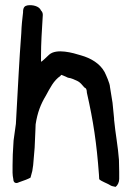

<svg xmlns="http://www.w3.org/2000/svg" viewBox="-20 -722 517 749"><path d="M29 -78C29 -54 28 -41 32 -23C32 -10 41 -4 54 -11C75 -18 90 -24 99 -29C101 -36 104 -48 106 -55C106 -59 110 -77 110 -85C115 -137 116 -152 118 -211L119 -237C126 -283 139 -316 159 -349C175 -378 189 -408 216 -426C217 -428 218 -429 218 -430C222 -430 238 -422 245 -419C260 -417 271 -411 282 -406C294 -400 299 -392 309 -381L315 -377C318 -372 319 -367 319 -360C344 -250 357 -164 366 -41L367 -23C374 -15 398 -7 409 0C414 4 422 5 431 7C439 1 445 -11 445 -24V-52L444 -99C441 -145 429 -211 426 -247C425 -252 425 -257 425 -260L419 -321L409 -383C409 -396 393 -431 388 -441C370 -474 335 -495 296 -506C264 -516 201 -534 172 -509C155 -493 145 -483 140 -481V-506C140 -551 143 -601 147 -664C147 -672 144 -677 140 -681C133 -699 105 -704 87 -701C77 -699 71 -694 70 -679V-674C67 -649 64 -622 63 -592C55 -489 50 -380 44 -276L42 -239C39 -216 36 -194 33 -174C30 -133 29 -101 29 -78Z"/></svg>

Font: Vapor
Style: Regular
Weight: 400
Foundry: Cannot Into Space Fonts
Version: Version 0.179